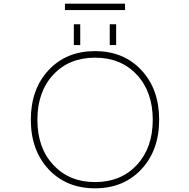

<svg xmlns="http://www.w3.org/2000/svg" viewBox="-20 -1023 1040 1055"><path d="M272.5 -117.2Q360.4 -22.5 502.4 -22.5Q644.5 -22.5 731.9 -116.7Q819.3 -210.9 819.3 -364.7Q819.3 -518.6 731.9 -612.3Q644.5 -706.1 502 -706.1Q359.4 -706.1 272.5 -612.3Q185.5 -518.6 185.5 -364.7Q185.5 -210.9 272.5 -117.2ZM502 11.7Q344.7 11.7 247.1 -92.8Q149.4 -197.3 149.4 -365.2Q149.4 -533.2 247.1 -637.7Q344.7 -742.2 502 -742.2Q659.2 -742.2 756.8 -637.7Q854.5 -533.2 854.5 -365.2Q854.5 -197.3 756.8 -92.8Q659.2 11.7 502 11.7ZM336.9 -967.8V-1002.9H667V-967.8ZM385.7 -775.4V-889.6H420.9V-775.4ZM583 -775.4V-889.6H618.2V-775.4Z"/></svg>

Font: GenEi Gothic M ExtraLight
Style: Regular
Weight: 200
Designer: o_tamon (Modified); [Source Han Sans]
Ryoko NISHIZUKA  (kana & ideographs); Paul D. Hunt (Latin, Greek & Cyrillic); Wenl
Version: Version 1.1a;Original Version 1.004